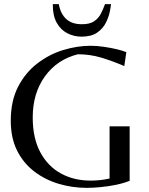

<svg xmlns="http://www.w3.org/2000/svg" viewBox="-20 -895 720 927"><path d="M399 12Q329 12 263.5 -7.5Q198 -27 145.5 -67Q93 -107 62.5 -168Q32 -229 32 -312Q32 -408 67.5 -476.5Q103 -545 160.5 -589Q218 -633 285.5 -653.5Q353 -674 417 -674Q448 -674 482 -669Q516 -664 545 -657Q574 -650 590 -643L580 -576Q522 -601 468 -617Q414 -633 356 -633Q256 -608 197 -526.5Q138 -445 138 -328Q138 -228 174.5 -160Q211 -92 274 -57.5Q337 -23 418 -23Q441 -23 464 -25.5Q487 -28 509 -33V-285H606V-22Q576 -10 539 -2.5Q502 5 465.5 8.5Q429 12 399 12ZM373 -718Q338 -718 306 -734Q274 -750 254.5 -784Q235 -818 235 -870V-875H264Q272 -829 299.5 -803.5Q327 -778 375 -778Q413 -778 434 -792Q455 -806 466.5 -828Q478 -850 487 -875H516Q515 -863 510 -838Q505 -813 491 -785Q477 -757 449 -737.5Q421 -718 373 -718Z"/></svg>

Font: Belleza
Style: Regular
Weight: 400
Designer: Eduardo Rodriguez Tunni
Foundry: Eduardo Rodriguez Tunni
Version: Version 1.003; ttfautohint (v1.8.4.7-5d5b)